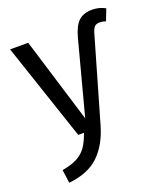

<svg xmlns="http://www.w3.org/2000/svg" viewBox="-144 -668 829 976"><g transform="rotate(-20 270.5 -180.5)"><path d="M51 141Q103 132 134 115Q165 98 183.5 71.5Q202 45 218 0H187L10 -527H108L249 -67L354 -464Q370 -524 396.5 -549Q423 -574 471 -574Q508 -574 541 -556L517 -494Q502 -500 483 -500Q466 -500 456.5 -490.5Q447 -481 440 -456L310 -6Q282 91 224 146.5Q166 202 61 213Z"/></g></svg>

Font: FiraGO
Style: Regular
Weight: 400
Designer: bBox Type
Foundry: bBox Type GmbH
Version: Version 1.001;April 20, 2020;FontCreator 12.0.0.2555 64-bit